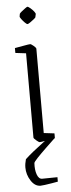

<svg xmlns="http://www.w3.org/2000/svg" viewBox="-58 -658 333 901"><g transform="rotate(-5 108.5 -207.0)"><path d="M69 -598Q70 -601 78.5 -608Q87 -615 96 -621.5Q105 -628 107 -628Q111 -628 120.5 -620Q130 -612 137.5 -602.5Q145 -593 143 -589L140 -575Q139 -573 130.5 -566Q122 -559 113 -553Q104 -547 101 -547Q97 -547 88.5 -555.5Q80 -564 73 -573.5Q66 -583 67 -586ZM109 10Q106 10 94 0Q82 -10 82 -14V-411L32 -417V-440Q50 -443 74.5 -447.5Q99 -452 105 -452Q109 -452 120.5 -442.5Q132 -433 132 -428V-31L182 -25V-2Q164 1 139.5 5.5Q115 10 109 10ZM96 214Q69 214 50.5 185Q32 156 32 123Q32 105 38 84Q54 69 77.5 50Q101 31 125.5 13Q150 -5 168 -19L182 -4Q161 16 136 40Q111 64 93.5 82.5Q76 101 76 106Q74 137 82 159.5Q90 182 106 182L178 181V202Q167 204 149.5 207Q132 210 116.5 212Q101 214 96 214Z"/></g></svg>

Font: Grenze Gotisch ExtraLight
Style: Regular
Weight: 200
Designer: Renata Polastri
Foundry: Omnibus-Type
Version: Version 1.001